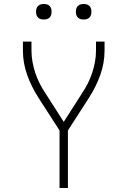

<svg xmlns="http://www.w3.org/2000/svg" viewBox="-20 -944 640 964"><path d="M279 0V-289L172 -455Q155 -482 141 -510Q127 -538 116.5 -567.5Q106 -597 100.5 -628Q95 -659 95 -691V-735H138V-691Q138 -662 143 -634Q148 -606 157 -578.5Q166 -551 179 -525.5Q192 -500 208 -476L300 -332L392 -476Q408 -500 421 -525.5Q434 -551 443 -578.5Q452 -606 457 -634Q462 -662 462 -691V-735H505V-691Q505 -659 499.5 -628Q494 -597 483.5 -567.5Q473 -538 459 -510Q445 -482 428 -455L321 -289V0ZM400 -846Q392 -846 384.5 -848Q377 -850 371 -856Q365 -862 363 -869.5Q361 -877 361 -885Q361 -893 363 -900.5Q365 -908 371 -914Q377 -920 384.5 -922Q392 -924 400 -924Q408 -924 415.5 -922Q423 -920 429 -914Q435 -908 437 -900.5Q439 -893 439 -885Q439 -877 437 -869.5Q435 -862 429 -856Q423 -850 415.5 -848Q408 -846 400 -846ZM200 -846Q192 -846 184.5 -848Q177 -850 171 -856Q165 -862 163 -869.5Q161 -877 161 -885Q161 -893 163 -900.5Q165 -908 171 -914Q177 -920 184.5 -922Q192 -924 200 -924Q208 -924 215.5 -922Q223 -920 229 -914Q235 -908 237 -900.5Q239 -893 239 -885Q239 -877 237 -869.5Q235 -862 229 -856Q223 -850 215.5 -848Q208 -846 200 -846Z"/></svg>

Font: Zed Sans Extralight Extended
Style: Regular
Weight: 200
Width: 7
Designer: Belleve Invis
Foundry: Belleve Invis
Version: Version 1.0.0; ttfautohint (v1.8.4)